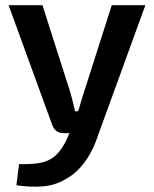

<svg xmlns="http://www.w3.org/2000/svg" viewBox="-20 -511 592 737"><path d="M538 -491 354 15Q342 51 324.5 81.5Q307 112 284 136.5Q261 161 231 177Q191 201 143 204.5Q95 208 43 200L53 119Q91 120 123 116Q155 112 179 97Q199 84 215.5 60Q232 36 243 8L269 -53Q278 -75 286 -103.5Q294 -132 301 -153L409 -491ZM143 -491 251 -153Q256 -136 260 -118.5Q264 -101 268 -84H293L253 0H222Q208 0 197 -8Q186 -16 181 -30L13 -491Z"/></svg>

Font: Exo 2 SemiBold
Style: Regular
Weight: 600
Designer: Natanael Gama
Foundry: Natanael Gama
Version: Version 2.010